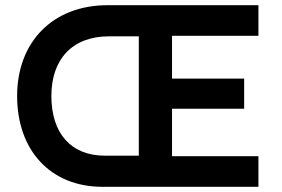

<svg xmlns="http://www.w3.org/2000/svg" viewBox="-20 -720 1085 740"><path d="M375 0H976V-118H643V-301H921V-417H643V-582H976V-700H395C183 -700 46 -558 46 -350C46 -141 174 0 375 0ZM178 -350C178 -492 259 -580 400 -580H515V-120H384C253 -120 178 -207 178 -350Z"/></svg>

Font: Easer Grotesk Medium
Style: Regular
Weight: 500
Designer: Boardeaser, Bonnie Shaver-Troup, Thomas Jockin
Foundry: Lexend
Version: Version 1.001;Glyphs 3.1.2 (3151)